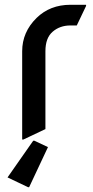

<svg xmlns="http://www.w3.org/2000/svg" viewBox="-20 -567 392 807"><path d="M102.5 219.7H97.7L11.7 178.7L119.6 24.4H124.5L181.6 51.3ZM73.2 19.5V-351.6Q73.2 -432.1 133.8 -491.7Q190.4 -546.9 275.9 -546.9H341.8V-542L302.7 -460H275.9Q231.9 -460 201.4 -433.8Q170.9 -407.7 170.9 -351.6V-24.4L78.1 19.5Z"/></svg>

Font: Nova Round
Style: Book
Weight: 400
Version: Version 2.000